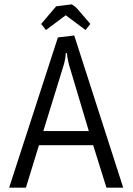

<svg xmlns="http://www.w3.org/2000/svg" viewBox="-20 -862 609 882"><path d="M22 0 246 -690 321 -699 546 0H469L408 -195H159L99 0ZM288 -618H282Q281 -591 272 -561L179 -260H388L298 -561Q292 -583 289.5 -600.5Q287 -618 288 -618ZM191 -724 169 -752 238 -833 309 -842Q324 -835 340 -816L395 -752L373 -724L282 -792Z"/></svg>

Font: Ruluko
Style: Regular
Weight: 400
Designer: Ana Sanfelippo, Angelica Diaz, Meme Hernandez
Foundry: Ana Sanfelippo, Angelica Diaz y Meme Hernandez
Version: Version 1.001